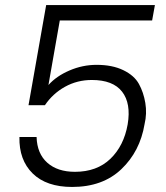

<svg xmlns="http://www.w3.org/2000/svg" viewBox="-20 -738 657 761"><path d="M163 -718H594L583 -657H217L172 -401Q203 -436 255 -458.5Q307 -481 363 -481Q425 -481 468.5 -460Q512 -439 530.5 -405.5Q549 -372 556 -330Q563 -288 553 -246Q535 -138 461 -67.5Q387 3 266 3Q164 3 109.5 -50.5Q55 -104 57 -195H125Q127 -129 167.5 -93Q208 -57 277 -57Q364 -57 417.5 -108.5Q471 -160 486 -245Q500 -328 464 -374.5Q428 -421 344 -421Q286 -421 237.5 -394Q189 -367 158 -321H93Z"/></svg>

Font: Poppins Light
Style: Italic
Weight: 300
Italic angle: -10°
Designer: Ninad Kale (Devanagari), Jonny Pinhorn (Latin)
Foundry: Indian Type Foundry
Version: Version 3.200;PS 1.000;hotconv 16.6.54;makeotf.lib2.5.65590